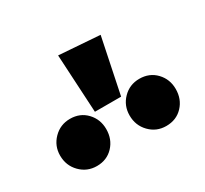

<svg xmlns="http://www.w3.org/2000/svg" viewBox="-89 -1096 676 632"><g transform="rotate(-30 249.5 -779.5)"><path d="M189 -969.2 344.2 -958 300.8 -748H201.2ZM118.2 -769Q156.2 -769 180.7 -743.2Q205.1 -717.3 205.1 -680.2Q205.1 -641.6 180.7 -615.7Q156.2 -589.8 118.2 -589.8Q81.1 -589.8 55.4 -616Q29.8 -642.1 29.8 -680.2Q29.8 -716.8 55.4 -742.9Q81.1 -769 118.2 -769ZM381.8 -769Q419.9 -769 444.6 -743.2Q469.2 -717.3 469.2 -680.2Q469.2 -641.6 444.8 -615.7Q420.4 -589.8 381.8 -589.8Q344.7 -589.8 319.3 -616Q293.9 -642.1 293.9 -680.2Q293.9 -717.3 319.3 -743.2Q344.7 -769 381.8 -769Z"/></g></svg>

Font: Fira Sans Compressed Heavy
Style: Regular
Weight: 900
Width: 1
Designer: Carrois Corporate & Edenspiekermann AG
Foundry: Carrois Corporate GbR & Edenspiekermann AG
Version: Version 4.203;PS 004.203;hotconv 1.0.88;makeotf.lib2.5.64775